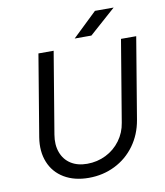

<svg xmlns="http://www.w3.org/2000/svg" viewBox="-95 -953 898 1046"><g transform="rotate(-10 354.0 -430.0)"><path d="M83.2 -249.3 158.3 -700H242.5L167.3 -249.3Q158 -194.2 173.9 -151.2Q189.8 -108.3 226.6 -85Q263.3 -61.7 316.3 -61.7Q372 -61.7 420.1 -85.6Q468.2 -109.5 499.8 -152.5Q531.5 -195.5 539.8 -249.3L615 -700H699.2L624 -249.3Q610.7 -171 567 -110.8Q523.3 -50.7 456.9 -17.7Q390.5 15.3 311.8 15.3Q232.5 15.3 176 -18.3Q119.5 -52 95.2 -112.2Q70.8 -172.3 83.2 -249.3ZM501.8 -875H605.2L459.3 -745.7H366.8Z"/></g></svg>

Font: Oak Sans Light Italic
Style: Regular
Weight: 400
Italic angle: -9.5°
Foundry: Erik Kennedy, Walven
Version: Version 1.000;Glyphs 3.1.2 (3151)